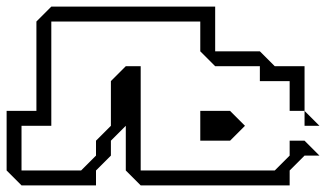

<svg xmlns="http://www.w3.org/2000/svg" viewBox="-20 -560 985 580"><path d="M900 -180V-225L945 -180ZM0 -45V-225H90V-495L135 -540H630V-405H765L810 -360H900V-225H855V-315H765V-360H630L585 -405V-495H135V-180H45V-45H225L270 -90V-135L315 -180V-315L360 -360H405V-45H810L855 -90V-135H900L945 -90H900L855 -45V0H405L360 -45V-180L315 -135V-90L270 -45V0H45ZM585 -135V-225H675L720 -180L675 -135Z"/></svg>

Font: Rubik Iso
Style: Regular
Weight: 400
Designer: Hubert and Fischer, NaN
Foundry: Hubert and Fischer, NaN
Version: Version 2.200